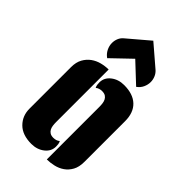

<svg xmlns="http://www.w3.org/2000/svg" viewBox="-229 -832 909 909"><g transform="rotate(45 226.0 -377.0)"><path d="M338 -663Q350 -652 356 -637Q362 -622 362 -607Q362 -589 354 -571.5Q346 -554 329 -542L232 -633L136 -541Q119 -553 110 -571Q101 -589 101 -608Q101 -624 107 -638.5Q113 -653 125 -663L232 -754ZM179 -156Q179 -144 180.5 -133Q182 -122 186.5 -113.5Q191 -105 199.5 -99.5Q208 -94 223 -94Q231 -94 239.5 -96.5Q248 -99 255 -105Q259 -97 260 -89.5Q261 -82 261 -74Q261 -42 234 -21Q207 0 169 0Q109 0 77 -32Q45 -64 45 -112V-390Q45 -423 57.5 -445.5Q70 -468 89.5 -482Q109 -496 132.5 -502Q156 -508 179 -508ZM407 -118Q407 -83 394.5 -60.5Q382 -38 362.5 -24.5Q343 -11 319 -5.5Q295 0 273 0V-352Q273 -364 271.5 -375Q270 -386 265.5 -394.5Q261 -403 252.5 -408.5Q244 -414 229 -414Q221 -414 212.5 -411.5Q204 -409 197 -403Q193 -411 192 -418.5Q191 -426 191 -434Q191 -466 218 -487Q245 -508 283 -508Q343 -508 375 -477.5Q407 -447 407 -390Z"/></g></svg>

Font: Kenia
Style: Regular
Weight: 400
Designer: Julia Petretta
Foundry: Julia Petretta
Version: Version 1.001